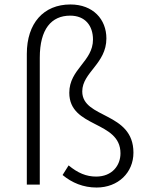

<svg xmlns="http://www.w3.org/2000/svg" viewBox="-20 -826 649 859"><path d="M412 13C509 13 577 -54 577 -143C577 -327 348 -294 348 -417C348 -502 456 -541 456 -654C456 -740 396 -806 295 -806C175 -806 100 -722 100 -585V0H158V-568C158 -696 210 -756 294 -756C361 -756 396 -711 396 -649C396 -551 290 -517 290 -411C290 -252 519 -288 519 -140C519 -86 482 -36 410 -36C366 -36 328 -52 287 -86L260 -43C302 -8 353 13 412 13Z"/></svg>

Font: Noto Sans SC Light
Style: Regular
Weight: 300
Designer: Ryoko NISHIZUKA 西塚涼子 (kana, bopomofo & ideographs); Paul D. Hunt (Latin, Greek & Cyrillic); Sandoll Communications 산돌커뮤니
Foundry: Adobe
Version: Version 2.004;hotconv 1.0.118;makeotfexe 2.5.65603